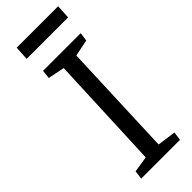

<svg xmlns="http://www.w3.org/2000/svg" viewBox="-284 -900 927 927"><g transform="rotate(-45 179.5 -436.0)"><path d="M165 -642 80 -659 85 -703H342L336 -659L251 -642L228 -57L323 -44L317 0H52L58 -44L140 -57ZM74 -872H357L353 -800H70Z"/></g></svg>

Font: Literata 18pt
Style: Italic
Weight: 400
Italic angle: -2°
Designer: Latin by Veronika Burian and Jose Scaglione. Greek by Irene Vlachou. Cyrillic by Vera Evstafieva
Foundry: TypeTogether
Version: Version 3.103;gftools[0.9.29]